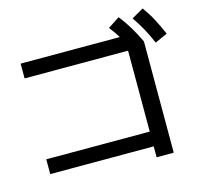

<svg xmlns="http://www.w3.org/2000/svg" viewBox="-126 -993 1252 1192"><g transform="rotate(-15 500.0 -397.5)"><path d="M736 60V-10H71V-105H736V-625H71V-720H806L846 -655V60ZM766 -613Q739 -669 714 -711Q689 -753 658 -792L733 -841Q767 -798 794 -753Q821 -708 846 -655ZM915 -629Q891 -685 867 -728Q843 -771 815 -811L891 -855Q923 -811 947.5 -765Q972 -719 995 -665Z"/></g></svg>

Font: M PLUS 1 Thin Medium
Style: Regular
Weight: 500
Version: Version 1.001